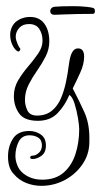

<svg xmlns="http://www.w3.org/2000/svg" viewBox="-20 -422 328 623"><path d="M114 181Q88 181 64.5 171.5Q41 162 25 143Q6 124 6 86Q6 53 22 28Q38 3 75 3Q96 3 112.5 14.5Q129 26 129 50Q129 73 114.5 83.5Q100 94 86 94Q78 94 78 89Q78 83 86 83Q96 83 106 74Q116 65 116 50Q116 32 104 24.5Q92 17 76 17Q51 17 40.5 38Q30 59 30 84Q30 99 36.5 115Q43 131 56 141Q81 161 117 161Q160 161 186.5 138Q213 115 225 77.5Q237 40 237 -3Q237 -15 233 -39Q229 -63 222 -85.5Q215 -108 205 -114Q191 -80 167 -55Q143 -30 103 -30Q59 -30 42 -54Q25 -78 25 -110Q25 -138 39 -161.5Q53 -185 71.5 -206.5Q90 -228 104 -248.5Q118 -269 118 -290Q118 -312 107.5 -328Q97 -344 74 -344Q54 -344 43 -332Q31 -319 31 -303Q31 -297 33 -290.5Q35 -284 38 -277L41 -271L43 -268Q46 -265 46 -263Q46 -259 43 -256.5Q40 -254 38 -255Q28 -260 20.5 -275.5Q13 -291 13 -309Q13 -320 17 -330.5Q21 -341 30 -350Q50 -367 78 -367Q108 -367 124 -345Q140 -323 140 -288Q140 -262 128 -238.5Q116 -215 100.5 -193Q85 -171 73 -147.5Q61 -124 61 -98Q61 -80 69 -63.5Q77 -47 100 -47Q129 -47 148 -62.5Q167 -78 177.5 -102.5Q188 -127 194 -155.5Q200 -184 203 -209Q205 -224 207.5 -234.5Q210 -245 214 -252Q221 -265 233 -265Q253 -265 253 -238Q253 -214 240 -185.5Q227 -157 216 -135Q237 -95 253.5 -58.5Q270 -22 270 25V38Q270 78 248 110.5Q226 143 190.5 162Q155 181 114 181ZM157 -374Q143 -374 143 -387Q143 -391 146.5 -395Q150 -399 156 -400Q166 -401 181.5 -401.5Q197 -402 217 -402Q240 -402 259 -400Q278 -398 283 -396Q288 -394 288 -386Q288 -377 281 -377Q258 -377 230.5 -376.5Q203 -376 182.5 -375Q162 -374 157 -374Z"/></svg>

Font: Puppies Play
Style: Regular
Weight: 400
Designer: Robert E. Leuschke
Foundry: Robert E. Leuschke
Version: Version 1.010; ttfautohint (v1.8.3)